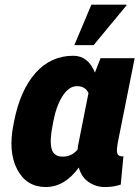

<svg xmlns="http://www.w3.org/2000/svg" viewBox="-20 -771 582 802"><path d="M241.7 -116.7Q279.8 -116.7 304.2 -146.5Q305.2 -162.6 309.6 -180.7L349.6 -382.3Q336.4 -411.1 301.8 -411.1Q267.6 -411.1 241.2 -369.6Q214.8 -328.1 202.6 -263.2L200.7 -252.9Q186.5 -184.1 195.3 -150.4Q204.1 -116.7 241.7 -116.7ZM286.1 -538.1Q348.1 -538.1 376.5 -467.8L399.9 -527.8H542.5L473.1 -180.7Q465.8 -143.6 469.7 -130.9Q473.6 -118.2 489.7 -117.7Q494.1 -117.7 495.6 -119.1L484.4 0Q455.1 10.3 418 10.3Q380.9 10.3 350.6 -10.3Q320.3 -30.8 309.1 -71.3Q250.5 10.3 170.4 10.3Q90.3 9.8 51.8 -63.5Q13.2 -136.7 36.6 -252.9L38.6 -263.2Q64.5 -394.5 128.4 -466.3Q192.4 -538.1 286.1 -538.1ZM361.8 -751.5H507.8L508.8 -749L371.1 -582.5H290.5Z"/></svg>

Font: Roboto-BlackItalic
Style: Italic
Weight: 900
Italic angle: -12°
Designer: Google
Version: Version 1.100141; 2013